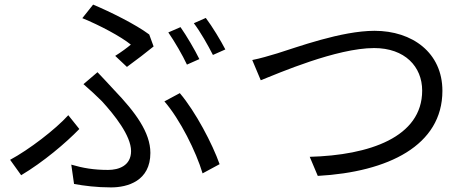

<svg xmlns="http://www.w3.org/2000/svg" viewBox="-20 -783 2040 835"><path d="M765 -665 712 -642C739 -603 774 -543 793 -502L847 -526C827 -567 791 -628 765 -665ZM875 -705 823 -682C852 -644 884 -587 906 -544L960 -568C941 -605 903 -668 875 -705ZM532 -492C568 -518 624 -561 648 -581L629 -633C570 -677 461 -731 385 -763L338 -704C414 -673 506 -624 549 -589C535 -577 507 -556 481 -540ZM302 17C346 25 400 32 463 32C535 32 634 4 634 -118C634 -207 569 -295 476 -392C453 -417 428 -444 404 -469L343 -417C371 -393 401 -365 423 -343C477 -284 550 -193 550 -126C550 -62 496 -44 450 -44C388 -44 341 -52 290 -67ZM935 -69C904 -157 830 -298 762 -378L695 -342C763 -264 833 -123 861 -29ZM325 -222 277 -282C221 -220 106 -132 24 -88L72 -21C168 -78 267 -162 325 -222Z M1077 -522 1114 -434C1192 -465 1444 -574 1607 -574C1741 -574 1816 -493 1816 -389C1816 -186 1586 -108 1327 -101L1362 -18C1668 -35 1904 -150 1904 -388C1904 -554 1773 -649 1609 -649C1464 -649 1270 -577 1186 -551C1149 -540 1113 -529 1077 -522Z"/></svg>

Font: Noto Sans CJK KR Regular
Style: Regular
Weight: 400
Designer: Ryoko NISHIZUKA (kana & ideographs); Paul D. Hunt (Latin, Greek & Cyrillic); Wenlong ZHANG (bopomofo); Sandoll Communica
Foundry: Adobe Systems Incorporated
Version: Version 1.004;PS 1.004;hotconv 1.0.82;makeotf.lib2.5.63406